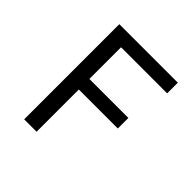

<svg xmlns="http://www.w3.org/2000/svg" viewBox="-197 -930 1093 1093"><g transform="rotate(45 350.0 -383.0)"><path d="M154 -766V0H254V-340H568V-425H254V-680H625V-766Z"/></g></svg>

Font: Kawkab Mono Light
Style: Bold
Weight: 400
Monospace: yes
Designer: Abdullah Arif
Foundry: Abdullah Arif
Version: Version 1.000;PS 000.500;hotconv 1.0.88;makeotf.lib2.5.64775